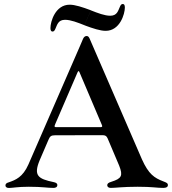

<svg xmlns="http://www.w3.org/2000/svg" viewBox="-20 -926 852 952"><path d="M392 -734 375 -694.2 120.7 -110.1C93 -47.6 57.2 -33.7 24.5 -22.4C12.4 -18.8 7.1 -14.9 7.1 -6.7C7.1 2.8 15.3 6 24.5 6C41.5 6 67.5 0 122.5 0C192.5 0 215.2 6 246.1 5.7C254.6 5.7 264.6 1.8 264.2 -8.2C264.6 -16.7 257.5 -20.6 245.7 -23.1C168.7 -39.1 145.6 -55.4 176.1 -130L220.2 -232.6C227.6 -250.4 233.3 -255.3 253.9 -255.3L490.4 -255.7C503.2 -255 508.2 -251.4 513.5 -240.1L571 -104.4C590.6 -54.7 583.1 -40.8 532.7 -24.9C514.9 -19.9 512.1 -14.2 511.7 -7.5C512.1 -1.1 516 5.7 529.5 5.7C551.8 5.7 589.8 0 662.6 0C736.9 0 756 5.7 789.1 5.7C805 5.7 812.5 1.1 812.5 -8.9C812.5 -17 807.2 -20.2 789.1 -27C745.4 -43.7 717 -62.1 683.9 -135.7L425.4 -732.2C421.9 -740.4 418.3 -747.5 409.8 -747.5C400.9 -747.5 395.6 -741.5 392 -734ZM230.1 -786.9C230.1 -774.9 233.7 -769.5 240.4 -769.5C248.2 -769.5 251.4 -775.9 255 -784.1C263.8 -803.6 268.5 -827.8 302.6 -827.8C330.6 -827.8 364 -814.6 398.4 -801.1L430.8 -875C388.1 -891 351.9 -902.7 325.3 -902.7C254.6 -902.7 230.1 -819.2 230.1 -786.9ZM252.1 -306.1 254.6 -312.5 361.2 -559.7 364.7 -567.8C368.3 -574.6 370 -575.3 373.2 -570L485.4 -305.8C488.3 -298.3 486.9 -295.8 478.7 -295.5H258.5C250.7 -295.5 248.6 -298.3 252.1 -306.1ZM398.4 -800.8C441.1 -784.8 477.3 -773.1 503.9 -773.1C574.6 -773.1 599.1 -856.5 599.1 -888.8C599.1 -900.9 595.5 -906.2 588.8 -906.2C581 -906.2 577.8 -899.9 574.2 -891.7C565.3 -872.2 560.7 -848 526.6 -848C498.6 -848 465.2 -861.2 430.8 -874.6Z"/></svg>

Font: Margiela Serif Medium
Style: Regular
Weight: 500
Designer: Andreas Faust, Stefan Endress
Version: Version 1.002;FEAKit 1.0